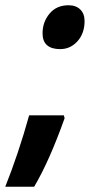

<svg xmlns="http://www.w3.org/2000/svg" viewBox="-76 -575 342 731"><path d="M86 -448Q86 -491 112.5 -523Q139 -555 185 -555Q213 -555 229.5 -539Q246 -523 246 -495Q246 -448 219 -418Q192 -388 153 -388Q120 -388 103 -403Q86 -418 86 -448ZM35 -136H167L170 -125Q112 38 54 136H-56Q-6 11 35 -136Z"/></svg>

Font: Noto Sans Display Ex Bold Cond
Style: Italic
Weight: 800
Width: 3
Italic angle: -12°
Designer: Monotype Design team
Foundry: Monotype Imaging Inc.
Version: Version 1.000